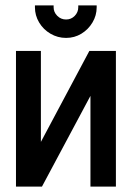

<svg xmlns="http://www.w3.org/2000/svg" viewBox="-20 -688 486 709"><path d="M337 -668H269V-661Q269 -643 256 -629.5Q243 -616 224 -616Q205 -616 191.5 -629.5Q178 -643 178 -661V-668H109V-661Q109 -631 124.5 -605Q140 -579 166.5 -563.5Q193 -548 224 -548Q255 -548 280.5 -563.5Q306 -579 321.5 -605Q337 -631 337 -661ZM131 -500H39V1H135L314 -334V1H408V-500H310L131 -164Z"/></svg>

Font: Advent Pro SemiBold
Style: Regular
Weight: 600
Designer: VivaRado, Andreas Kalpakidis
Foundry: VivaRado, Andreas Kalpakidis
Version: Version 3.000